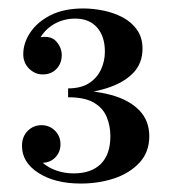

<svg xmlns="http://www.w3.org/2000/svg" viewBox="-20 -748 399 454"><path d="M171 -314Q110 -314 71 -339Q32 -364 32 -403L81 -363Q95 -351 114 -344.5Q133 -338 154 -338Q196 -338 218.5 -360.5Q241 -383 241 -426Q241 -450 232.5 -471Q224 -492 202.5 -505Q181 -518 141 -518V-535Q200 -535 242.5 -523.5Q285 -512 309 -487.5Q333 -463 333 -426Q333 -388 309.5 -363Q286 -338 249.5 -326Q213 -314 171 -314ZM81 -363 32 -403Q32 -425 45.5 -438.5Q59 -452 78 -452Q97 -452 110 -439Q123 -426 123 -407Q123 -389 111.5 -376.5Q100 -364 81 -363ZM141 -524V-539Q171 -539 190 -551Q209 -563 218.5 -583Q228 -603 228 -626Q228 -662 209.5 -683Q191 -704 158 -704Q132 -704 110.5 -692.5Q89 -681 76 -660L35 -620Q35 -646 51.5 -671Q68 -696 99.5 -712Q131 -728 177 -728Q200 -728 224.5 -723Q249 -718 270 -707Q291 -696 304 -677.5Q317 -659 317 -633Q317 -598 294.5 -575Q272 -552 232.5 -539.5Q193 -527 141 -524ZM81 -572Q63 -572 49 -585.5Q35 -599 35 -620L76 -660Q101 -664 113.5 -649.5Q126 -635 126 -618Q126 -598 113.5 -585Q101 -572 81 -572Z"/></svg>

Font: Brygada 1918 SemiBold
Style: Regular
Weight: 600
Designer: Mateusz Machalski | Borys Kosmynka | Przemek Hoffer
Foundry: NIEPODLEGLA 2018
Version: Version 3.006